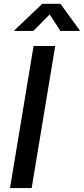

<svg xmlns="http://www.w3.org/2000/svg" viewBox="-20 -963 428 983"><path d="M262.7 -727.5 142.1 0H31.2L151.9 -727.5ZM150.9 -804.7H52.7L53.7 -807.6L196.3 -943.4H289.6L388.2 -807.6L387.7 -804.7H289.1L234.4 -889.2Z"/></svg>

Font: Inter 20pt Medium
Style: Italic
Weight: 500
Italic angle: -9.3988°
Version: Version 4.001;git-66647c0bb